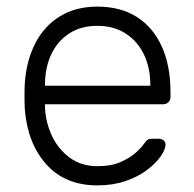

<svg xmlns="http://www.w3.org/2000/svg" viewBox="-20 -550 586 580"><path d="M274 10Q177 10 120 -53.5Q63 -117 55 -220Q54 -235 54 -260Q54 -285 55 -300Q60 -368 87 -420Q114 -472 161.5 -501Q209 -530 274 -530Q344 -530 393 -499Q442 -468 468.5 -410Q495 -352 495 -272V-257Q495 -247 488.5 -241Q482 -235 472 -235H116Q116 -235 116 -231Q116 -227 116 -225Q118 -180 137 -139.5Q156 -99 191 -73.5Q226 -48 274 -48Q317 -48 345.5 -61Q374 -74 391 -89.5Q408 -105 413 -113Q422 -126 427 -128.5Q432 -131 443 -131H459Q468 -131 474.5 -125.5Q481 -120 480 -111Q479 -97 464.5 -76.5Q450 -56 423.5 -36Q397 -16 359 -3Q321 10 274 10ZM116 -291H434V-295Q434 -345 415 -385Q396 -425 360 -448.5Q324 -472 274 -472Q224 -472 188.5 -448.5Q153 -425 134.5 -385Q116 -345 116 -295Z"/></svg>

Font: Rubik Light Light
Style: Regular
Weight: 300
Version: Version 2.101